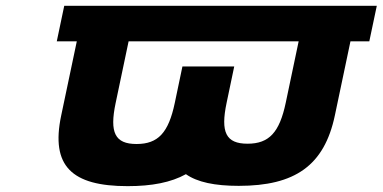

<svg xmlns="http://www.w3.org/2000/svg" viewBox="-20 -621 1307 656"><path d="M199.5 -601.2 174 -479.8H242.4L189 -226C152.9 -54 224.3 15 416.3 15C498.8 15 564.4 2.3 615.2 -25.9C654.3 1.6 714.1 14 795.6 14C987.6 14 1088.1 -55 1124.2 -227L1177.4 -479.8H1241.8L1267.4 -601.2ZM419.4 -479.8H1000.4L956.3 -270C935 -169 899.8 -130 825.8 -130C751.8 -130 733 -169 754.3 -270L780.3 -394H603.3L577.1 -269C555.8 -168 520.6 -129 446.6 -129C372.6 -129 353.8 -168 375.1 -269Z"/></svg>

Font: Hussar
Style: BdOblTwo
Weight: 700
Foundry: Cannot Into Space Fonts
Version: Version 2.00